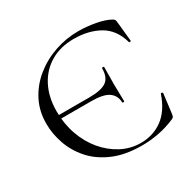

<svg xmlns="http://www.w3.org/2000/svg" viewBox="-145 -787 958 950"><g transform="rotate(-30 334.5 -312.0)"><path d="M427.2 -222.4Q425.6 -262 395.9 -282.9Q366.2 -303.8 295.8 -303.8H104.2V-324.6H299.2Q367 -324.6 396.2 -345.2Q425.4 -365.8 425.4 -418.2Q425.4 -421 431.4 -421Q437.4 -421 437.4 -418.2Q437.4 -381.2 436.9 -360.6Q436.4 -340 436.4 -317Q436.4 -293 437.4 -270.5Q438.4 -248 438.4 -222.4Q438.4 -219.4 432.8 -219.4Q427.2 -219.4 427.2 -222.4ZM414.6 -636Q460.6 -636 510.3 -627Q560 -618 590.4 -601Q598.6 -596.4 601.2 -592.3Q603.8 -588.2 604.8 -577.2L616 -465.4Q616 -463.2 611.1 -461.8Q606.2 -460.4 605 -464.4Q582.4 -544.6 521.1 -579.4Q459.8 -614.2 375.6 -614.2Q299 -614.2 242.5 -580.6Q186 -547 154.9 -486.5Q123.8 -426 123.8 -345.2Q123.8 -273.8 146 -211.3Q168.2 -148.8 207.6 -102.1Q247 -55.4 298.4 -28.6Q349.8 -1.8 408.2 -1.8Q477.8 -1.8 531.5 -40.6Q585.2 -79.4 614 -162.6Q615.2 -166.6 620.6 -165.2Q626 -163.8 626 -161.6L611.8 -48.8Q609.8 -36.8 607.3 -33.3Q604.8 -29.8 595.8 -25.8Q548.2 -5.6 500.9 3.2Q453.6 12 406.4 12Q311 12 242.8 -17.5Q174.6 -47 131.9 -95.5Q89.2 -144 69.1 -202.3Q49 -260.6 49 -318.2Q49 -389.8 79.1 -448Q109.2 -506.2 160.9 -548.2Q212.6 -590.2 278.3 -613.1Q344 -636 414.6 -636Z"/></g></svg>

Font: Cormorant Garamond Light
Style: Regular
Weight: 300
Designer: Christian Thalmann (Catharsis Fonts)
Foundry: Catharsis Fonts
Version: Version 4.001